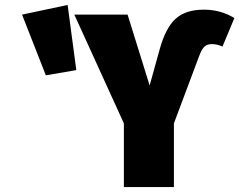

<svg xmlns="http://www.w3.org/2000/svg" viewBox="-20 -755 966 775"><path d="M480 -257 280 -696H495L584 -410L624 -554Q648 -642 688.5 -679Q729 -716 803 -716Q871 -716 926 -682L878 -567Q856 -577 836 -577Q816 -577 805 -566.5Q794 -556 784 -529L682 -257V0H480ZM253 -735 288 -472 165 -451 69 -696Z"/></svg>

Font: Fira Sans Condensed Black
Style: Regular
Weight: 900
Width: 3
Designer: Carrois Corporate & Edenspiekermann AG
Foundry: Carrois Corporate GbR & Edenspiekermann AG
Version: Version 4.203